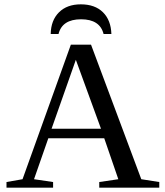

<svg xmlns="http://www.w3.org/2000/svg" viewBox="-20 -866 762 886"><path d="M225 -26V0H10V-26L84 -39L307 -660H400L632 -39L715 -26V0H438V-26L526 -39L461 -228H203L137 -39ZM330 -590 218 -272H446ZM214 -709Q215 -772 252 -809Q289 -846 353 -846Q418 -846 455 -809.5Q492 -773 494 -709H458Q441 -777 354 -777Q267 -777 250 -709Z"/></svg>

Font: Libra Serif Modern
Style: Regular
Weight: 400
Designer: Stefan Peev, Context Ltd
Foundry: Stefan Peev, Context Ltd
Version: Version 1.000